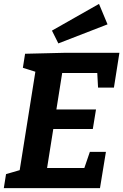

<svg xmlns="http://www.w3.org/2000/svg" viewBox="-21 -979 641 999"><path d="M446.5 -188.7H530.1L499.2 0H-1.2L10.4 -73L98.3 -98.6L79.1 -79L165.7 -622.6L180.6 -600.2L98 -626.3L109.5 -699.3L317.3 -704.3H600.3L571.8 -523.3H489.2L484 -619.3L506 -599.3H280.3L306.1 -621.4L268.7 -386L252.8 -409.3H478.5L461.9 -307.8H234.8L260.5 -334.5L219.5 -76.7L204.6 -104.9H441.6L410.1 -82.3ZM282.6 -753.1 249.3 -819.7 494.1 -958.7 538.5 -852.3Z"/></svg>

Font: Bitter Thin
Style: Italic
Weight: 100
Italic angle: -9°
Designer: Sol Matas, and Bitter project Authors
Foundry: Sol Matas
Version: Version 2.002